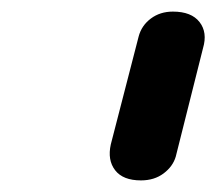

<svg xmlns="http://www.w3.org/2000/svg" viewBox="-20 -792 373 331"><path d="M223 -481Q192 -481 178.5 -498.5Q165 -516 171 -543L219 -729Q224 -748 240 -760Q256 -772 278 -772Q310 -772 324 -754Q338 -736 330 -709L283 -522Q278 -505 262 -493Q246 -481 223 -481Z"/></svg>

Font: Edu TAS Beginner
Style: Bold
Weight: 700
Version: Version 1.003